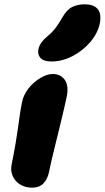

<svg xmlns="http://www.w3.org/2000/svg" viewBox="-20 -860 485 890"><path d="M129 10Q97 10 73 -5Q49 -20 38.5 -45Q28 -70 34 -98Q46 -158 53 -199.5Q60 -241 64 -271.5Q68 -302 72 -329Q76 -356 82 -386Q89 -421 112.5 -450.5Q136 -480 167 -498.5Q198 -517 225 -517Q260 -517 279.5 -491Q299 -465 290 -415Q286 -396 278 -361Q270 -326 259.5 -283Q249 -240 238.5 -197.5Q228 -155 219.5 -119Q211 -83 207 -62Q200 -28 180.5 -9Q161 10 129 10ZM219 -575Q183 -575 168 -591Q153 -607 158 -632Q162 -649 172 -663Q182 -677 200 -692Q224 -712 238.5 -731.5Q253 -751 269 -779Q289 -815 314.5 -827.5Q340 -840 372 -840Q414 -840 432.5 -818.5Q451 -797 443 -753Q433 -705 398 -664.5Q363 -624 315.5 -599.5Q268 -575 219 -575Z"/></svg>

Font: Shantell Sans Light ExtraBold
Style: Italic
Weight: 800
Italic angle: -11°
Version: Version 1.008;[ac192a2d6]